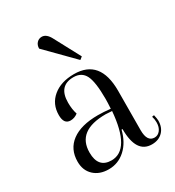

<svg xmlns="http://www.w3.org/2000/svg" viewBox="-165 -764 800 876"><g transform="rotate(-30 235.0 -326.5)"><path d="M288 -485 151 -624Q151 -642 161.5 -653.5Q172 -665 188 -665Q213 -665 231 -629L302 -496ZM152 12Q104 12 74.5 -15.5Q45 -43 45 -89Q45 -155 93.5 -191Q142 -227 231 -227Q261 -227 297 -223Q299 -255 299 -274Q299 -363 281.5 -398Q264 -433 221 -433Q142 -433 142 -344Q142 -309 151 -282Q133 -268 112 -268Q77 -268 77 -316Q77 -374 119 -409Q161 -444 230 -444Q367 -444 367 -278L366 -70Q366 -9 405 -9Q423 -9 435 -24.5Q447 -40 447 -65Q447 -82 442 -97L453 -99Q458 -77 458 -68Q458 -32 436.5 -10Q415 12 379 12Q297 12 297 -116H292Q277 -56 239.5 -22Q202 12 152 12ZM113 -98Q113 -17 183 -17Q281 -17 297 -211Q275 -213 264 -213Q113 -213 113 -98Z"/></g></svg>

Font: Arapey Regular-Display
Style: Regular
Weight: 400
Designer: Eduardo Rodriguez Tunni
Foundry: Eduardo Rodriguez Tunni
Version: Version 4.000